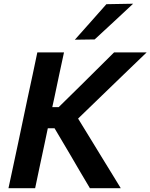

<svg xmlns="http://www.w3.org/2000/svg" viewBox="-20 -988 790 1008"><path d="M24.5 0Q37 -57.5 48.5 -111.8Q60 -166 74.5 -233.5L125 -473.5Q140 -542 151.8 -597.8Q163.5 -653.5 176 -713H316Q303 -654 291.2 -598Q279.5 -542 265 -473.5L254.5 -425.5H288L404 -539.5Q444.5 -579.5 485 -619.8Q525.5 -660 579 -713H750Q689 -654.5 630.5 -598Q572 -541.5 514 -485.5L390 -365.5L467 -240Q490 -202 517 -158.2Q544 -114.5 569.5 -72.8Q595 -31 614 0H452Q423 -48.5 398 -91.2Q373 -134 348.5 -176L266.5 -314.5H231L214 -233.5Q199.5 -166 188 -111.8Q176.5 -57.5 164.5 0ZM373 -779.5Q415.5 -827 456.2 -873Q497 -919 538.5 -966L679 -968.5Q627 -920 576.5 -873Q526 -826 477 -781Z"/></svg>

Font: Commissioner SemiBold
Style: Italic
Weight: 600
Italic angle: -12°
Designer: Kostas Bartsokas
Foundry: Kostas Bartsokas
Version: Version 1.000; ttfautohint (v1.8.3)